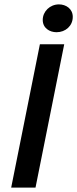

<svg xmlns="http://www.w3.org/2000/svg" viewBox="-20 -856 352 876"><path d="M31 0H142L273 -654H162ZM238 -709C279 -709 312 -738 312 -779C312 -816 281 -836 249 -836C208 -836 175 -804 175 -765C175 -728 206 -709 238 -709Z"/></svg>

Font: Source Sans Pro Semibold
Style: Italic
Weight: 600
Italic angle: -11°
Designer: Paul D. Hunt
Foundry: Adobe Systems Incorporated
Version: Version 3.006;hotconv 1.0.111;makeotfexe 2.5.65597